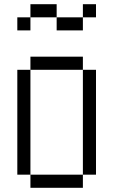

<svg xmlns="http://www.w3.org/2000/svg" viewBox="-20 -895 540 915"><path d="M437.5 -812.5V-875H375V-812.5H250V-750H375V-812.5ZM125 -62.5V0H375V-62.5ZM125 -62.5Q125 -62.5 125 -562.5H62.5Q62.5 -562.5 62.5 -62.5ZM375 -62.5H437.5Q437.5 -62.5 437.5 -562.5H375Q375 -562.5 375 -62.5ZM125 -562.5H375V-625H125ZM125 -812.5H62.5V-750H125ZM125 -812.5H250V-875H125Z"/></svg>

Font: UnifontExMono
Style: Regular
Weight: 500
Version: Version 15.0.06